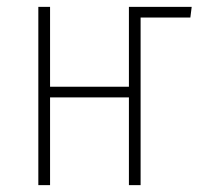

<svg xmlns="http://www.w3.org/2000/svg" viewBox="-20 -540 586 560"><path d="M539.1 -520 535.2 -488.8H390.1V0H356V-255.9H126V0H91.8V-520H126V-287.1H356V-520Z"/></svg>

Font: Fira Sans Compressed UltraLight
Style: Regular
Weight: 200
Width: 1
Designer: Carrois Corporate & Edenspiekermann AG
Foundry: Carrois Corporate GbR & Edenspiekermann AG
Version: Version 4.203;PS 004.203;hotconv 1.0.88;makeotf.lib2.5.64775